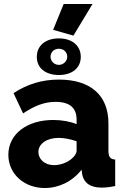

<svg xmlns="http://www.w3.org/2000/svg" viewBox="-20 -935 626 965"><path d="M349 -756 445 -915H300L247 -785ZM276 -742C209 -742 165 -706 165 -649C165 -593 209 -558 276 -558C342 -558 386 -593 386 -649C386 -706 342 -742 276 -742ZM234 -650C234 -673 252 -690 276 -690C300 -690 318 -673 318 -650C318 -628 299 -609 276 -609C252 -609 234 -628 234 -650ZM22 -157C22 -62 100 10 205 10C275 10 343 -22 390 -82L393 -59C401 -18 431 8 491 8C508 8 531 6 559 0V-133C534 -135 525 -146 525 -178V-315C525 -458 433 -535 276 -535C191 -535 117 -512 48 -467L96 -365C153 -403 202 -423 260 -423C331 -423 365 -392 365 -334V-311C334 -324 291 -332 248 -332C115 -332 22 -261 22 -157ZM340 -137C318 -118 284 -105 252 -105C203 -105 173 -136 173 -171C173 -213 216 -242 275 -242C302 -242 337 -235 365 -225V-178C365 -165 355 -149 340 -137Z"/></svg>

Font: FIGSv2-sans-serif ExtraBold
Style: Regular
Weight: 800
Designer: Matt McInerney, Pablo Impallari, Rodrigo Fuenzalida,Mirko Velimirovic
Foundry: Matt McInerney, Pablo Impallari, Rodrigo Fuenzalida
Version: Version 4.021;hotconv 1.0.109;makeotfexe 2.5.65596